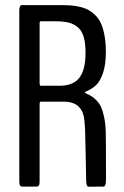

<svg xmlns="http://www.w3.org/2000/svg" viewBox="-20 -722 480 743"><path d="M137.7 -390.1H210.4Q263.2 -390.1 287.1 -421.1Q311 -452.1 311 -518.1Q311 -554.7 304 -578.9Q296.9 -603 281.5 -616.2Q266.1 -629.4 246.1 -634.5Q226.1 -639.6 195.8 -639.6H137.7Q133.3 -639.6 133.3 -631.3V-400.9Q133.3 -390.1 137.7 -390.1ZM66.4 0Q60.5 0 57.6 -4.2Q54.7 -8.3 54.7 -21.5V-679.7Q54.7 -689.5 56.4 -694.6Q58.1 -699.7 60.3 -700.9Q62.5 -702.1 66.4 -702.1H214.8Q237.8 -702.1 254.6 -700.9Q271.5 -699.7 290.8 -695.1Q310.1 -690.4 323.7 -682.6Q337.4 -674.8 350.6 -661.4Q363.8 -647.9 371.8 -628.9Q379.9 -609.9 384.8 -582.5Q389.6 -555.2 389.6 -520.5Q389.6 -472.7 378.9 -440.4Q368.2 -408.2 352.1 -392.8Q335.9 -377.4 311 -367.2Q309.1 -365.2 309.1 -363.8Q309.1 -361.8 310.5 -361.8Q325.2 -355 333.7 -349.9Q342.3 -344.7 353.8 -333Q365.2 -321.3 371.6 -306.9Q377.9 -292.5 383.1 -268.1Q388.2 -243.7 389.2 -211.4Q390.1 -185.1 390.1 -25.4Q390.1 0 380.4 0Q323.7 0.5 322.8 0.5Q313.5 0.5 313.5 -23.4Q313 -27.8 311.3 -132.8Q309.6 -237.8 307.1 -248.5Q303.7 -328.6 226.6 -328.6H138.2Q133.3 -328.6 133.3 -319.3V-21.5Q133.3 -8.3 130.4 -4.2Q127.4 0 121.1 0Z"/></svg>

Font: BenchNine
Style: Regular
Weight: 400
Designer: Vernon Adams
Foundry: Vernon Adams
Version: Version 1 ; ttfautohint (v0.92.18-e454-dirty) -l 8 -r 50 -G 